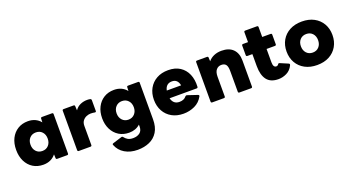

<svg xmlns="http://www.w3.org/2000/svg" viewBox="-56 -1365 4186 2288"><g transform="rotate(-20 2036.5 -221.0)"><path d="M278 10Q204 10 148.5 -24.5Q93 -59 62 -121.5Q31 -184 31 -266Q31 -349 62 -410.5Q93 -472 148.5 -506.5Q204 -541 278 -541Q328 -541 368.5 -522.5Q409 -504 437 -469L439 -516Q439 -531 455 -531H581Q597 -531 597 -516V-16Q597 0 581 0H455Q439 0 439 -16L437 -63Q379 10 278 10ZM322 -148Q371 -148 401 -181Q431 -214 431 -266Q431 -318 401 -350.5Q371 -383 322 -383Q273 -383 243 -350.5Q213 -318 213 -266Q213 -214 243 -181Q273 -148 322 -148Z M729 0Q713 0 713 -16V-516Q713 -531 729 -531H854Q871 -531 871 -516L874 -462Q901 -502 942 -520Q983 -538 1030 -538Q1041 -538 1050.5 -537Q1060 -536 1068 -534Q1082 -529 1082 -516V-379Q1082 -363 1064 -366Q1054 -368 1041.5 -369.5Q1029 -371 1013 -371Q987 -371 959 -359.5Q931 -348 912 -323Q893 -298 893 -259V-16Q893 0 877 0Z M1396 228Q1302 228 1233.5 187Q1165 146 1137 73Q1131 59 1147 54L1262 18Q1274 14 1283 26Q1299 48 1324.5 63Q1350 78 1391 78Q1443 78 1476 52.5Q1509 27 1509 -25V-50Q1453 1 1370 1Q1296 1 1240.5 -33.5Q1185 -68 1154 -129.5Q1123 -191 1123 -270Q1123 -350 1154 -411Q1185 -472 1240.5 -506.5Q1296 -541 1370 -541Q1470 -541 1529 -469L1531 -516Q1531 -531 1547 -531H1673Q1689 -531 1689 -516V-52Q1689 45 1650.5 107Q1612 169 1545.5 198.5Q1479 228 1396 228ZM1414 -148Q1462 -148 1492.5 -181Q1523 -214 1523 -266Q1523 -318 1492.5 -350.5Q1462 -383 1414 -383Q1366 -383 1335.5 -350.5Q1305 -318 1305 -266Q1305 -214 1335.5 -181Q1366 -148 1414 -148Z M2056 10Q1972 10 1909.5 -25Q1847 -60 1812.5 -122.5Q1778 -185 1778 -266Q1778 -347 1812.5 -409Q1847 -471 1909.5 -506Q1972 -541 2056 -541Q2145 -541 2205 -502Q2265 -463 2294.5 -394.5Q2324 -326 2319 -235Q2318 -220 2302 -220H1960Q1980 -139 2057 -139Q2117 -139 2145 -177Q2154 -187 2166 -184L2294 -141Q2309 -134 2302 -120Q2265 -52 2198.5 -21Q2132 10 2056 10ZM2054 -400Q1977 -400 1960 -318H2142Q2126 -400 2054 -400Z M2421 0Q2405 0 2405 -16V-516Q2405 -531 2421 -531H2546Q2563 -531 2563 -516L2565 -469Q2595 -505 2638 -523Q2681 -541 2733 -541Q2828 -541 2879 -489.5Q2930 -438 2930 -346V-16Q2930 0 2914 0H2766Q2750 0 2750 -16V-279Q2750 -335 2732 -359Q2714 -383 2674 -383Q2635 -383 2610 -354Q2585 -325 2585 -266V-16Q2585 0 2569 0Z M3260 10Q3160 10 3113.5 -50.5Q3067 -111 3067 -225V-377H3004Q2988 -377 2988 -393V-513Q2988 -529 3004 -529H3067V-654Q3067 -670 3083 -670H3231Q3247 -670 3247 -654V-529H3353Q3369 -529 3369 -513V-393Q3369 -377 3353 -377H3247V-208Q3247 -142 3287 -142Q3304 -142 3316 -161Q3323 -171 3336 -165L3437 -122Q3452 -115 3443 -97Q3415 -40 3364 -15Q3313 10 3260 10Z M3751 10Q3663 10 3597.5 -25Q3532 -60 3496 -122.5Q3460 -185 3460 -266Q3460 -347 3496 -409Q3532 -471 3597.5 -506Q3663 -541 3751 -541Q3840 -541 3905 -506Q3970 -471 4006 -409Q4042 -347 4042 -266Q4042 -185 4006 -122.5Q3970 -60 3905 -25Q3840 10 3751 10ZM3751 -148Q3800 -148 3830 -181Q3860 -214 3860 -266Q3860 -318 3830 -350.5Q3800 -383 3751 -383Q3702 -383 3672 -350.5Q3642 -318 3642 -266Q3642 -214 3672 -181Q3702 -148 3751 -148Z"/></g></svg>

Font: LINE Seed Sans ExtraBold
Style: Regular
Weight: 800
Designer: LINE VX Design & Dalton Maag Ltd & Sandoll Inc
Foundry: Dalton Maag Ltd
Version: Version 1.003